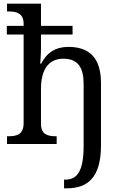

<svg xmlns="http://www.w3.org/2000/svg" viewBox="-20 -780 652 1040"><path d="M327 240H342C450 240 527 187 527 8V-330C527 -467 464 -526 350 -526C282 -526 233 -495 203 -435H198C198 -435 202 -484 202 -520V-593H373V-640H202V-760H18V-718H26C70 -718 108 -709 108 -650V-640H17V-593H108V-114C108 -51 71 -42 26 -42H18V0H287V-42H284C240 -42 202 -50 202 -109V-300C202 -398 240 -462 323 -462C404 -462 433 -412 433 -325V9C433 150 397 193 333 193H327Z"/></svg>

Font: Noto Serif Thai
Style: Regular
Weight: 400
Designer: Monotype Design Team
Foundry: Monotype Imaging Inc.
Version: Version 1.901